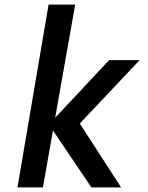

<svg xmlns="http://www.w3.org/2000/svg" viewBox="-20 -810 640 830"><path d="M209 -246 165.5 0H55.5L190 -790H305L218.5 -301L451.5 -550H583.5L325 -276L503.5 0H375Z"/></svg>

Font: JuliaMono SemiBoldItalic
Style: Regular
Weight: 600
Italic angle: -9°
Monospace: yes
Designer: cormullion
Foundry: corm
Version: Version 0.049; ttfautohint (v1.8.4)